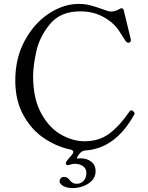

<svg xmlns="http://www.w3.org/2000/svg" viewBox="-20 -755 756 980"><path d="M667 -176Q667 -174 665 -170Q569 3 416 13Q399 15 390 25L388 27Q379 38 374.5 46Q370 54 374 54L391 53Q423 53 445.5 70Q468 87 468 119Q468 147 449.5 166.5Q431 186 404 195.5Q377 205 353 205Q320 205 302 194Q284 183 284 170Q284 162 290 155Q296 148 306 148Q317 148 323 152Q329 156 336 164.5Q343 173 348 176Q357 183 372 183Q393 183 407 167.5Q421 152 421 128Q421 105 403.5 93Q386 81 363 81Q353 81 342 84Q335 87 328.5 88Q322 89 319 86Q316 83 316 79Q316 71 324 62L348 34Q354 27 354 21Q354 11 339 8Q270 -6 205.5 -49Q141 -92 99.5 -167Q58 -242 58 -344Q58 -458 106 -547Q154 -636 229 -685.5Q304 -735 382 -735Q415 -735 441 -728Q467 -721 501 -709Q514 -704 526.5 -700Q539 -696 547 -696Q567 -696 588 -708Q596 -713 601 -713Q609 -713 612 -701L646 -561L648 -550V-548Q647 -541 642 -539Q637 -537 637 -537H634Q628 -537 622 -544Q617 -551 590 -594Q563 -637 510.5 -667Q458 -697 389 -697Q289 -697 235.5 -632.5Q182 -568 165.5 -493Q149 -418 149 -366Q149 -253 189.5 -178Q230 -103 290.5 -68.5Q351 -34 412 -34Q487 -34 540 -74.5Q593 -115 641 -186Q646 -192 650 -192Q654 -192 660 -187Q667 -181 667 -176Z"/></svg>

Font: Shippori Mincho B1
Style: Regular
Weight: 400
Designer: FONTDASU
Foundry: FONTDASU / Google Inc. / but / Adobe
Version: Version 3.110; ttfautohint (v1.8.3)